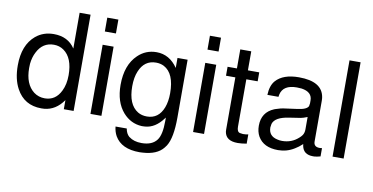

<svg xmlns="http://www.w3.org/2000/svg" viewBox="-86 -972 2781 1432"><g transform="rotate(10 1305.0 -255.5)"><path d="M495.1 -729V0H420.9V-68.8Q362.8 14.2 276.9 22Q266.1 22.9 253.9 22.9Q124 22.9 64 -88.9Q25.9 -159.2 25.9 -263.2Q25.9 -417 115.2 -492.2Q171.9 -539.1 251 -539.1Q358.9 -539.1 412.1 -458V-729ZM265.1 -460.9Q180.2 -460.9 139.2 -378.9Q119.1 -340.8 113.8 -290Q112.8 -274.9 112.8 -257.8Q112.8 -136.2 183.1 -82Q219.2 -55.2 266.1 -55.2Q348.1 -55.2 387.2 -136.2Q412.1 -186 412.1 -255.9Q412.1 -387.2 339.8 -438Q307.1 -460.9 265.1 -460.9Z M705.6 -523.9V0H622.6V-523.9ZM705.6 -729V-624H621.6V-729Z M1189.5 -523.9H1266.1V-85.9Q1266.1 67.9 1225.6 131.8L1211.4 150.9Q1163.6 210.9 1054.2 216.8Q1043.5 217.8 1032.2 217.8Q894.5 217.8 844.2 129.9Q827.1 99.1 823.2 60.1H908.2Q914.6 98.1 937.5 118.2L940.4 120.1Q976.6 147.9 1035.2 147.9Q1116.2 147.9 1151.4 99.1Q1181.2 58.1 1181.2 -43.9V-70.8L1174.3 -62Q1116.2 16.1 1040.5 22Q1031.2 22.9 1022.5 22.9H1013.2Q930.2 18.1 872.6 -46.9Q806.2 -123 806.2 -252.9Q806.2 -403.8 889.2 -482.9Q947.3 -539.1 1029.3 -539.1Q1127.4 -539.1 1189.5 -448.2ZM1038.6 -461.9Q950.2 -461.9 913.6 -372.1Q893.6 -325.2 893.6 -257.8Q893.6 -119.1 971.2 -71.8Q1000.5 -54.2 1039.6 -54.2Q1128.4 -54.2 1163.6 -146Q1181.2 -191.9 1181.2 -254.9Q1181.2 -404.8 1099.1 -448.2Q1072.3 -461.9 1038.6 -461.9Z M1482.9 -523.9V0H1399.9V-523.9ZM1482.9 -729V-624H1398.9V-729Z M1808.6 -523.9V-456.1H1722.7V-97.2Q1722.7 -59.1 1744.6 -53.2L1768.6 -49.8Q1793.5 -49.8 1808.6 -54.2V16.1Q1769.5 22.9 1740.7 22.9Q1651.9 22.9 1640.6 -43.9L1639.6 -60.1V-456.1H1568.8V-523.9H1639.6V-668H1722.7V-523.9Z M2367.7 -48.8V14.2Q2338.4 22 2321.3 22.9H2320.3H2310.5Q2239.7 22.9 2226.6 -40L2224.6 -54.2Q2196.3 -27.8 2169.4 -12.2Q2113.3 22.9 2046.4 22.9Q1936.5 22.9 1893.6 -51.8Q1874.5 -85.9 1874.5 -131.8Q1874.5 -233.9 1966.3 -272L1977.5 -275.9L2011.7 -286.1Q2020.5 -288.1 2030.8 -290Q2060.5 -294.9 2134.3 -304.2Q2207.5 -313 2218.8 -341.8V-342.8V-344.2L2221.7 -361.8V-383.8Q2221.7 -448.2 2140.6 -460Q2123.5 -461.9 2104.5 -461.9Q2001.5 -461.9 1984.4 -387.2Q1982.4 -377.9 1981.4 -369.1H1897.5Q1900.4 -440.9 1933.6 -478Q1988.3 -539.1 2107.4 -539.1Q2283.7 -539.1 2302.7 -422.9Q2304.7 -411.1 2304.7 -396V-87.9Q2304.7 -46.9 2349.6 -46.9H2351.6Q2357.4 -46.9 2362.3 -47.9H2363.3ZM2221.7 -165V-258.8L2211.4 -254.9Q2195.3 -248 2173.3 -243.2L2087.4 -230Q1981.4 -214.8 1965.3 -161.1L1961.4 -134.8V-133.8Q1961.4 -68.8 2028.3 -54.2Q2044.4 -49.8 2064.5 -49.8Q2136.7 -49.8 2188.5 -97.2Q2201.7 -108.9 2209.5 -120.1Q2221.7 -138.2 2221.7 -165Z M2540 -729V0H2456.1V-729Z"/></g></svg>

Font: SolaimanLipi
Style: Normal
Weight: 400
Designer: Solaiman Karim
Foundry: Al Mamun Sumon
Version: Version 2.000